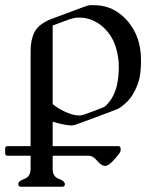

<svg xmlns="http://www.w3.org/2000/svg" viewBox="-20 -474 595 744"><path d="M176.3 -399.4 184.1 -402.3 308.6 -448.7Q322.8 -454.1 333.5 -454.1Q345.7 -454.1 353 -453.6Q419.4 -451.2 469.2 -398.4Q517.6 -345.7 524.9 -271Q526.4 -252.4 526.4 -234.9Q526.4 -208.5 522.9 -184.6Q517.1 -144 492.2 -104Q479.5 -83 450.2 -60.5Q439.5 -52.2 426.3 -47.9Q388.2 -33.2 350.1 -19Q312 -4.9 273.9 8.8Q264.2 12.2 255.9 12.2Q227.5 10.7 184.1 -2.4V92.3H438Q447.3 92.3 447.3 101.6V109.9Q447.3 116.7 423.8 143.1Q401.4 168.9 387.2 168.9H386.2Q371.1 167.5 356 148.4Q340.8 129.4 321.8 129.4H184.1V180.2Q184.1 210.4 207.8 219Q231.4 227.5 231.4 239.7Q231.4 249.5 221.7 249.5H61Q50.8 249.5 50.8 239.7Q50.8 227.5 74.7 219Q98.6 210.4 98.6 180.2V129.4H9.8Q0 129.4 0 120.1V101.6Q0 92.3 9.8 92.3H98.6V-275.9Q98.6 -319.8 113.8 -349.9Q128.9 -379.9 176.3 -399.4ZM184.1 -70.8Q204.1 -53.7 233.2 -40.5Q262.2 -27.3 285.6 -26.4Q295.9 -26.4 306.6 -30.3Q323.2 -36.1 340.1 -42.5Q356.9 -48.8 374.5 -55.7Q385.3 -59.1 393.6 -67.9Q422.9 -98.6 433.1 -143.6Q440.4 -178.2 440.4 -212.4Q440.4 -222.7 439.9 -232.4Q434.1 -300.8 402.8 -343.3Q370.6 -386.7 323.2 -400.9Q305.2 -405.8 286.1 -405.8Q280.3 -405.8 274.4 -405.3Q264.6 -403.8 249.5 -399.4Q239.7 -395.5 219.5 -388.2Q199.2 -380.9 184.1 -375Z"/></svg>

Font: Caudex
Style: Regular
Weight: 400
Version: Version 1.04